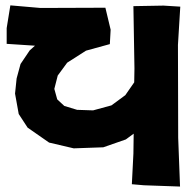

<svg xmlns="http://www.w3.org/2000/svg" viewBox="-20 -685 716 716"><path d="M477.5 -662.1 481.4 -429.7 480.5 -377.9 447.3 -330.1 395.5 -292 327.1 -273.4 267.6 -275.4 219.7 -290 193.4 -314.5 182.6 -353.5 195.3 -403.3 230.5 -451.2 300.8 -496.1 389.6 -520.5 392.6 -574.2 373 -656.2 130.9 -655.3 18.6 -665 4.9 -580.1V-521.5L110.4 -514.6L90.8 -497.1L56.6 -446.3L42 -392.6L36.1 -335.9L49.8 -259.8L83 -209L163.1 -153.3L254.9 -131.8L365.2 -135.7L449.2 -165L478.5 -186.5L477.5 -112.3L471.7 2L516.6 5.9L651.4 10.7L644.5 -170.9L643.6 -517.6L652.3 -660.2L589.8 -664.1Z"/></svg>

Font: MaokenAssortedSans-TC
Style: Regular
Weight: 500
Version: Version 0.83